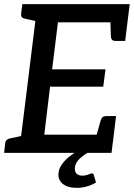

<svg xmlns="http://www.w3.org/2000/svg" viewBox="-20 -739 647 928"><path d="M72 0 161 -719H607L596 -631H260L232 -404H490L479 -320H222L194 -88H530L519 0ZM440 -63 467 -158Q470 -168 476.5 -173Q483 -178 493 -178H541L530 -88ZM513 -656 596 -631 585 -541H538Q528 -541 522.5 -546Q517 -551 516 -561ZM189 -719 167 -634 99 -649Q89 -651 85 -657Q81 -663 82 -673L88 -719ZM0 0 5 -46Q6 -56 12 -62Q18 -68 28 -70L99 -85L101 0ZM424 99Q431 99 433 106L444 143Q427 154 402 161.5Q377 169 352 169Q306 169 282.5 149Q259 129 263 96Q265 76 278.5 56.5Q292 37 312.5 20Q333 3 357 -10L408 -3Q386 9 365.5 27.5Q345 46 342 71Q340 89 349.5 99.5Q359 110 379 110Q388 110 397.5 107.5Q407 105 414 102Q421 99 424 99Z"/></svg>

Font: Aleo Medium
Style: Italic
Weight: 500
Italic angle: -7°
Designer: Alessio Laiso
Foundry: Alessio Laiso
Version: Version 2.001;gftools[0.9.29]